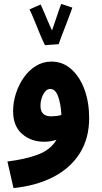

<svg xmlns="http://www.w3.org/2000/svg" viewBox="-20 -732 520 982"><path d="M49 230 18 94Q108 83 173 59Q238 35 269 -17Q239 -7 206 -7Q139 -7 93 -47Q47 -87 47 -164Q47 -209 61.5 -254Q76 -299 102 -336Q128 -373 164 -395Q200 -417 243 -417Q302 -417 345.5 -377.5Q389 -338 412.5 -273Q436 -208 436 -128Q436 -24 388 52Q340 128 253 173Q166 218 49 230ZM187 -191Q187 -137 241 -137Q254 -137 267 -138.5Q280 -140 294 -144Q291 -202 277 -239.5Q263 -277 237 -277Q216 -277 201.5 -250Q187 -223 187 -191ZM210 -501Q200 -520 185.5 -555Q171 -590 156.5 -626Q142 -662 131 -684L188 -709Q194 -697 203.5 -674Q213 -651 224.5 -624.5Q236 -598 246 -576Q255 -602 264.5 -630Q274 -658 281.5 -680.5Q289 -703 293 -712L350 -693Q346 -682 337 -657Q328 -632 316.5 -603Q305 -574 295 -547.5Q285 -521 280 -506Z"/></svg>

Font: Noto Sans Arabic Cond ExtBd
Style: Regular
Weight: 800
Width: 3
Designer: Monotype Design Team, Nadine Chahine, Nizar Qandah and Khaled Hosny
Foundry: Monotype Imaging Inc.
Version: Version 2.012; ttfautohint (v1.8.4.7-5d5b)